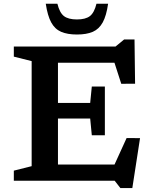

<svg xmlns="http://www.w3.org/2000/svg" viewBox="-20 -948 796 1007"><path d="M530 -494V-366V-238.5H461.5L453 -326.5H210V-408H453L461.5 -494ZM688.5 -509 616 -508.5 565 -666.5 610.5 -619H210V-704H586L631 -741H685.5ZM559 -37.5 644 -224 714.5 -223.5 674 38.5H611.5L581.5 0H210V-85H598.5ZM52.5 0V-53L146 -76.5V-627.5L52.5 -651V-704H284V0ZM383.5 -846Q429 -846 451.8 -863.8Q474.5 -881.5 486 -928.5H547Q538 -865.5 518.8 -830.5Q499.5 -795.5 466.8 -781.2Q434 -767 383.5 -767Q333.5 -767 300.5 -781.2Q267.5 -795.5 248.5 -830.5Q229.5 -865.5 220 -928.5H281Q292.5 -881.5 315.2 -863.8Q338 -846 383.5 -846Z"/></svg>

Font: Newsreader 7pt Medium
Style: Regular
Weight: 500
Designer: Hugues Gentile
Foundry: Production Type
Version: Version 1.003